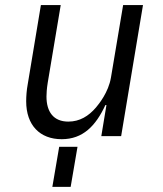

<svg xmlns="http://www.w3.org/2000/svg" viewBox="-20 -536 640 756"><path d="M223 12.1C306.1 12.1 356.9 -40.1 394.9 -122.2H399.1L378.9 0H457L543 -516H464.8L416.9 -230.8C407 -171.9 369 -126.1 358 -112.9C328.8 -78.8 294 -57.2 248.9 -57.2C191.1 -57.2 163 -95.2 163 -155.9C163 -166.9 164.1 -187.1 168 -210.9L219.1 -516H141L89.1 -203.8C84.9 -181.1 83.1 -157 83.1 -137.1C83.1 -43 137.1 12.1 223 12.1ZM186.1 199.9H258.2L285.2 41.9H213.1Z"/></svg>

Font: Margiela Mono Italic Italic
Style: Regular
Weight: 400
Designer: Mike Abbink, Paul van der Laan, Pieter van Rosmalen
Foundry: Bold Monday
Version: Version 2.003 2021